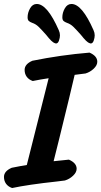

<svg xmlns="http://www.w3.org/2000/svg" viewBox="-44 -926 510 967"><path d="M238 -707 234 -708Q224 -711 213.5 -721.5Q203 -732 188 -751Q164 -778 150 -791.5Q136 -805 118 -811Q107 -815 101 -820.5Q95 -826 95 -839Q95 -862 107.5 -884Q120 -906 141 -906Q194 -906 252 -774Q258 -761 258 -748Q258 -736 253 -721.5Q248 -707 238 -707ZM413 -707 409 -708Q399 -711 388.5 -721.5Q378 -732 363 -751Q339 -778 325 -791.5Q311 -805 293 -811Q282 -815 276 -820.5Q270 -826 270 -839Q270 -862 282.5 -884Q295 -906 316 -906Q369 -906 427 -774Q433 -761 433 -748Q433 -736 428 -721.5Q423 -707 413 -707ZM80 -574Q80 -603 119 -620Q262 -649 407 -661Q446 -644 446 -615Q446 -597 428 -580Q410 -563 387 -556L332 -549Q315 -474 254 -226L226 -114L303 -122Q342 -105 342 -76Q342 -58 324 -41Q306 -24 283 -17L243 -12Q96 4 17 21Q-3 14 -13.5 -0.5Q-24 -15 -24 -35Q-24 -64 15 -81Q65 -91 91 -95L201 -532Q160 -526 121 -518Q101 -525 90.5 -539.5Q80 -554 80 -574Z"/></svg>

Font: Sriracha
Style: Regular
Weight: 400
Designer: Suppakit Chalermlarp
Version: Version 1.002g